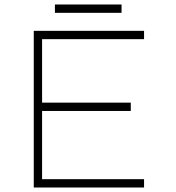

<svg xmlns="http://www.w3.org/2000/svg" viewBox="-20 -833 780 853"><path d="M520 -813V-776H224V-813ZM167 -659V-377H561V-340H167V-37H620V0H130V-696H620V-659Z"/></svg>

Font: M Major Mono Display
Style: Regular
Weight: 400
Designer: Emre Parlak
Foundry: Emre Parlak
Version: Version 2.000; ttfautohint (v1.8) -l 8 -r 50 -G 200 -x 14 -D